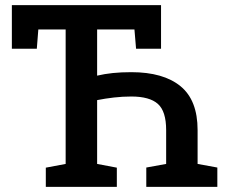

<svg xmlns="http://www.w3.org/2000/svg" viewBox="-20 -731 891 751"><path d="M159.2 0V-75.2L236.8 -89.8V-615.7H129.9L124 -540.5H26.4V-710.9H609.9V-540.5H512.2L505.9 -615.7H359.9V-435.1Q388.7 -441.9 421.1 -445.3Q453.6 -448.7 493.7 -448.7Q618.7 -448.7 685.8 -394Q752.9 -339.4 752.9 -222.2V-89.8L830.1 -75.7V0H552.2V-75.7L629.9 -89.8V-222.2Q629.9 -295.9 597.4 -324.7Q564.9 -353.5 493.7 -353.5Q459.5 -353.5 425.5 -349.6Q391.6 -345.7 359.9 -339.4V-89.8L437 -75.2V0Z"/></svg>

Font: Roboto Slab LO Medium
Style: Regular
Weight: 500
Designer: Google
Version: Version 2.000